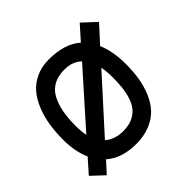

<svg xmlns="http://www.w3.org/2000/svg" viewBox="-138 -656 794 794"><g transform="rotate(-45 259.0 -258.5)"><path d="M117.7 -173.8 319.8 -400.9Q291 -428.7 244.1 -428.7Q207 -428.7 180.9 -414.6Q154.8 -400.4 140.1 -373Q125.5 -345.7 118.9 -310.8Q112.3 -275.9 112.3 -229Q112.3 -196.8 117.7 -173.8ZM417.5 -392.6Q440.4 -338.9 440.4 -265.1Q440.4 -221.2 434.3 -183.8Q428.2 -146.5 413.6 -112.1Q398.9 -77.6 376.2 -53.5Q353.5 -29.3 317.9 -14.9Q282.2 -0.5 236.3 -0.5H235.4Q152.8 -1 103.5 -44.4L59.1 4.4L4.9 -46.4L58.1 -106.4Q35.2 -157.7 35.2 -226.6Q35.2 -271 41.3 -310.3Q47.4 -349.6 61.8 -385.5Q76.2 -421.4 97.9 -447.3Q119.6 -473.1 152.8 -488.5Q186 -503.9 227.5 -503.9Q320.8 -503.9 371.1 -459L426.3 -521L484.9 -466.8ZM319.3 -105Q362.8 -146 362.8 -258.8V-267.6Q362.8 -300.8 357.4 -325.7L156.2 -103.5Q187.5 -76.2 236.3 -76.2Q264.2 -76.7 282.5 -83Q300.8 -89.4 319.3 -105Z"/></g></svg>

Font: Fantasque Sans Mono
Style: Regular
Weight: 400
Monospace: yes
Designer: Jany Belluz
Version: Version 1.8.0 ; ttfautohint (v1.8.2)